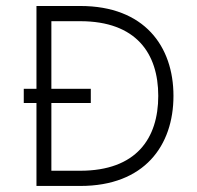

<svg xmlns="http://www.w3.org/2000/svg" viewBox="-20 -615 651 635"><path d="M245.6 -595.2H100.6V-321.3H58.6V-274.4H100.6V0H245.6C457.5 0 553.7 -133.3 553.7 -297.9C553.7 -461.9 457.5 -595.2 245.6 -595.2ZM245.1 -50.3H149.9V-274.4H280.3V-321.3H149.9V-544.9H245.1C430.7 -544.9 503.4 -438 503.4 -297.9C503.4 -157.2 430.7 -50.3 245.1 -50.3Z"/></svg>

Font: Now Light
Style: Regular
Weight: 300
Designer: Alfredo Marco Pradil
Foundry: Alfredo Marco Pradil
Version: Version 1.200;hotconv 1.0.109;makeotfexe 2.5.65596